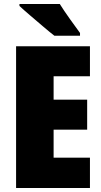

<svg xmlns="http://www.w3.org/2000/svg" viewBox="-20 -947 511 967"><path d="M433 0H61V-714H433V-563H250V-445H419V-294H250V-153H433ZM281 -927H78V-917Q97 -899 131 -870Q165 -841 199 -812Q233 -783 254 -767H383V-781Q365 -805 333 -850Q301 -895 281 -927Z"/></svg>

Font: Noto Sans Display SemiCondensed Black
Style: Regular
Weight: 900
Width: 4
Designer: Monotype Design Team
Foundry: Monotype Imaging Inc.
Version: Version 1.900